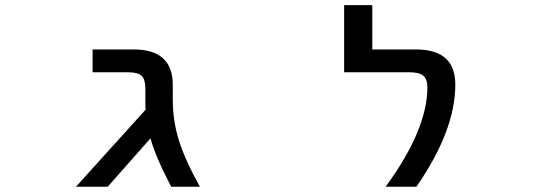

<svg xmlns="http://www.w3.org/2000/svg" viewBox="-20 -711 2040 732"><path d="M638.7 -330.1Q638.7 -252 661.6 -177.2Q684.6 -102.5 742.2 1H632.8Q573.2 -112.3 553.7 -183.6L390.6 1H269.5L535.2 -293Q534.2 -300.8 534.2 -320.3V-372.1Q534.2 -408.2 520 -421.9Q505.9 -435.5 467.8 -435.5H333V-522.5H489.3Q638.7 -522.5 638.7 -387.7Z M1565.4 -522.5Q1716.8 -522.5 1715.8 -387.7Q1715.8 -212.9 1567.4 1H1450.2Q1609.4 -216.8 1609.4 -377.9Q1609.4 -409.2 1593.8 -422.4Q1578.1 -435.5 1541 -435.5H1292V-691.4H1399.4V-522.5Z"/></svg>

Font: GenEi Gothic M SemiBold
Style: Regular
Weight: 500
Designer: o_tamon (Modified); [Source Han Sans]
Ryoko NISHIZUKA  (kana & ideographs); Paul D. Hunt (Latin, Greek & Cyrillic); Wenl
Version: Version 1.1a;Original Version 1.004